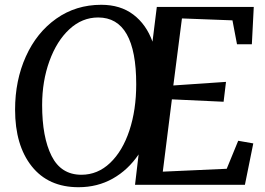

<svg xmlns="http://www.w3.org/2000/svg" viewBox="-20 -772 1105 802"><path d="M308 10Q182 10 112.5 -77.5Q43 -165 43 -314Q43 -436 88 -536Q133 -636 215 -694Q297 -752 403 -752Q483 -752 537 -711Q591 -670 617 -598L635 -743H1040L1032 -587H970L951 -687L740 -695L704 -415L924 -430L914 -347L698 -357L660 -55L927 -67L975 -184L1038 -173L1003 0H544L559 -127Q515 -62 451 -26Q387 10 308 10ZM156 -333Q156 -199 195.5 -120.5Q235 -42 320 -42Q388 -42 440 -91.5Q492 -141 520.5 -227Q549 -313 549 -420Q549 -699 390 -699Q323 -699 270 -650Q217 -601 186.5 -517Q156 -433 156 -333Z"/></svg>

Font: Koeln Type Serif
Style: Italic
Weight: 400
Italic angle: -8°
Designer: Eben Sorkin
Foundry: Eben Sorkin
Version: Version 2.002